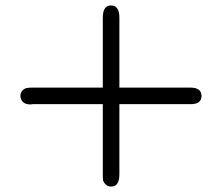

<svg xmlns="http://www.w3.org/2000/svg" viewBox="-20 -603 818 706"><path d="M102 -281H358V-538Q358 -583 388 -583Q419 -583 419 -538V-281H679Q721 -281 721 -250Q721 -220 681 -220H419V38Q419 83 389 83Q377 83 369 75.5Q361 68 359 60Q358 56 358 38V-220H100Q96 -219 92 -219Q73 -219 64 -228.5Q55 -238 55 -250Q55 -262 62 -269.5Q69 -277 77 -279Q85 -281 102 -281Z"/></svg>

Font: CMU Sans Serif
Style: Medium
Weight: 500
Version: Version 0.7.0